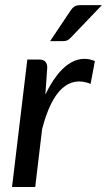

<svg xmlns="http://www.w3.org/2000/svg" viewBox="-20 -746 426 766"><path d="M28 0ZM28 0 89 -508.5H136.5Q168.5 -508.5 168.5 -476L161 -368.5Q181 -410.5 204 -441.2Q227 -472 252.2 -489.5Q277.5 -507 304.2 -510.5Q331 -514 358.5 -502.5L341.5 -411.5Q276.5 -437.5 227.5 -393Q178.5 -348.5 148 -231L120.5 0ZM386.5 -725.5 263 -596.5Q256 -588.5 249 -585.2Q242 -582 232 -582H180L261 -703Q268.5 -714.5 277 -720Q285.5 -725.5 301.5 -725.5Z"/></svg>

Font: Lato Medium
Style: Italic
Weight: 500
Italic angle: -7°
Designer: Lukasz Dziedzic
Foundry: tyPoland Lukasz Dziedzic
Version: Version 2.006; 2014-01-15